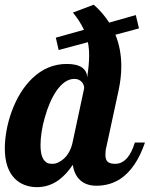

<svg xmlns="http://www.w3.org/2000/svg" viewBox="-21 -770 621 796"><path d="M40 -29.8Q-1 -71.8 -1 -154.8Q-1 -189.9 6.1 -229Q13.2 -268.1 26.9 -306.2Q58.1 -392.1 112.3 -444.8Q174.8 -504.9 255.9 -504.9Q297.9 -504.9 319.1 -490Q340.3 -475.1 340.3 -448.2Q348.6 -503.9 348.6 -539.6Q348.6 -570.3 343.3 -595.2L222.2 -562.5L210.4 -613.8L327.1 -646.5Q308.6 -685.5 281.2 -717.8L367.7 -750.5Q406.2 -716.3 431.6 -676.3L542 -707.5L555.2 -652.3L457.5 -626Q481.9 -566.4 481.9 -495.1Q481.9 -447.8 470.7 -395.5L419.9 -160.2Q416 -147.5 416 -127.9Q416 -107.4 425.8 -99.1Q435.5 -90.8 457 -90.8Q484.9 -90.8 506.8 -115.7Q525.4 -137.7 538.1 -179.2H580.1Q543.5 -72.3 478.5 -28.8Q434.6 0 378.9 0Q337.4 0 312.3 -22.2Q287.1 -44.4 280.8 -86.9Q253.9 -46.4 222.2 -23.4Q181.6 5.9 131.8 5.9Q105.5 5.9 81.8 -2.9Q58.1 -11.7 40 -29.8ZM245.1 -113.3Q271 -138.2 279.8 -179.2L328.1 -404.8Q328.1 -416.5 319.8 -428.2Q308.1 -442.9 287.1 -442.9Q247.6 -442.9 212.9 -393.1Q183.6 -350.6 164.6 -282.2Q155.8 -252 151.4 -222.4Q147 -192.9 147 -168.9Q147 -119.1 165.5 -101.6Q171.9 -94.7 179.4 -92.8Q187 -90.8 196.8 -90.8Q208.5 -90.8 220.9 -96.7Q233.4 -102.5 245.1 -113.3Z"/></svg>

Font: Pattaya
Style: Regular
Weight: 400
Designer: Pablo Impallari / Thai characters Designed by Thanarat Vachiruckul and Suppakit Chalermlarp
Foundry: Pablo Impallari
Version: Version 2.001